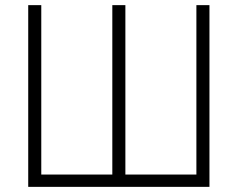

<svg xmlns="http://www.w3.org/2000/svg" viewBox="-20 -727 926 747"><path d="M140.6 -707V-47.9H417V-707H467.8V-47.9H744.1V-707H794.9V0H89.8V-707Z"/></svg>

Font: Pretendard JP ExtraLight
Style: Regular
Weight: 200
Designer: Base glyphs from Inter by Rasmus Andersson; Hangeul glyphs from Noto Sans CJK(Source Han Sans) by Jang Soo-young and Kan
Foundry: Kil Hyung-jin
Version: Version 1.309